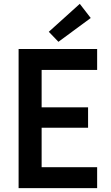

<svg xmlns="http://www.w3.org/2000/svg" viewBox="-20 -973 574 993"><path d="M76.2 -719.7H482.4V-611.3H195.3V-418H435.5V-312.5H195.3V-108.4H482.4V0H76.2ZM232.4 -808.6 392.6 -953.1 449.2 -879.9 282.2 -756.8Z"/></svg>

Font: Reddit Sans Fudge SemiBold
Style: Regular
Weight: 600
Designer: Stephen Hutchings
Foundry: Reddit
Version: Version 1.011